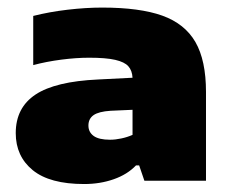

<svg xmlns="http://www.w3.org/2000/svg" viewBox="-20 -770 590 494"><path d="M510 -533.5V-305H351.5L338 -344.5H330Q307.5 -321 272.5 -308.8Q237.5 -296.5 196.5 -296.5Q108 -296.5 64.2 -332.2Q20.5 -368 20.5 -427.5Q20.5 -493 71.5 -526.8Q122.5 -560.5 232.5 -565.5L321 -570Q320 -588.5 310.2 -599.5Q300.5 -610.5 276.5 -616Q252.5 -621.5 209.5 -621.5Q176 -621.5 137.5 -616.5Q99 -611.5 65.5 -602.5V-729Q107 -739.5 154 -745Q201 -750.5 243 -750.5Q339.5 -750.5 397.5 -729.8Q455.5 -709 482.8 -661.8Q510 -614.5 510 -533.5ZM321 -423V-487.5L264.5 -485Q234 -483 220.8 -473.8Q207.5 -464.5 207.5 -447Q207.5 -430 221 -420.2Q234.5 -410.5 263 -410.5Q277 -410.5 292.2 -413.8Q307.5 -417 321 -423Z"/></svg>

Font: Encode Sans Expanded ExtraBold
Style: Regular
Weight: 800
Width: 7
Designer: Multiple Designers
Foundry: Impallari Type
Version: Version 2.000